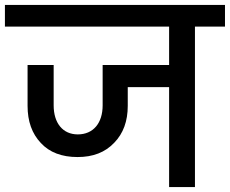

<svg xmlns="http://www.w3.org/2000/svg" viewBox="-44 -760 934 780"><path d="M-24 -740V-652H643V-496H373V-332C373 -260 335 -214 272 -214C211 -214 174 -260 174 -332V-496H68V-330C68 -267 86 -217 122 -179C157 -141 207 -122 271 -122C334 -122 383 -141 420 -180C457 -218 475 -268 475 -330V-406H643V0H748V-652H870V-740Z"/></svg>

Font: Poppins Medium
Style: Regular
Weight: 500
Designer: Ninad Kale (Devanagari), Jonny Pinhorn (Latin)
Foundry: Indian Type Foundry
Version: 4.004